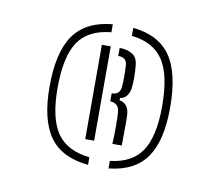

<svg xmlns="http://www.w3.org/2000/svg" viewBox="-48 -904 486 425"><g transform="rotate(10 195.5 -691.0)"><path d="M174 -533Q114.5 -538.5 87.2 -576.2Q60 -614 60 -689Q60 -766.5 87.2 -805Q114.5 -843.5 174 -849V-831Q122.5 -826 100.2 -792.8Q78 -759.5 78 -689Q78 -621 100.5 -588.2Q123 -555.5 174 -550ZM158 -588V-800H178V-588ZM219 -588Q220 -607 220 -628Q220 -649 219 -660Q217.5 -679 198 -680V-698Q216.5 -698 218 -716Q219 -729.5 219 -739.5Q219 -749.5 218 -766Q216.5 -782 198 -782V-800Q215 -800 227.2 -792.5Q239.5 -785 240 -763Q241 -755 241 -740.8Q241 -726.5 240 -719Q239.5 -709.5 234 -701Q228.5 -692.5 218 -691V-686Q228.5 -684 234 -676.5Q239.5 -669 240 -657Q240.5 -651 240.5 -634.8Q240.5 -618.5 240.2 -603.8Q240 -589 240 -588ZM220 -533V-550Q269.5 -555.5 291.2 -588.5Q313 -621.5 313 -689Q313 -759 291.2 -792.2Q269.5 -825.5 220 -831V-849Q278 -843 304.5 -804.8Q331 -766.5 331 -689Q331 -614.5 304.5 -576.8Q278 -539 220 -533Z"/></g></svg>

Font: Big Shoulders Stencil Text Thin
Style: Regular
Weight: 100
Designer: Patric King
Foundry: XO Type Co
Version: Version 2.001